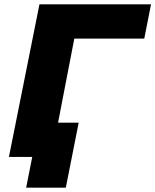

<svg xmlns="http://www.w3.org/2000/svg" viewBox="-20 -720 713 881"><path d="M642 -543H321L216 0H21L161 -700H673ZM341 -157 282 141H100L128 0H21L53 -157Z"/></svg>

Font: Montserrat Alternates ExtraBold
Style: Italic
Weight: 800
Italic angle: -11.3°
Designer: Julieta Ulanovsky
Foundry: Julieta Ulanovsky
Version: Version 7.200